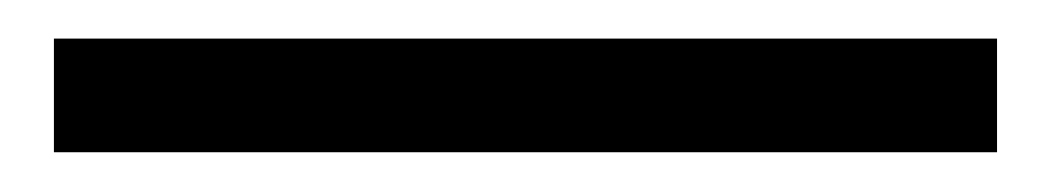

<svg xmlns="http://www.w3.org/2000/svg" viewBox="-20 68 542 99"><path d="M7.8 87.9H494.1V146.5H7.8Z"/></svg>

Font: Reddit Sans Chocolate
Style: Regular
Weight: 400
Designer: Stephen Hutchings
Foundry: Reddit
Version: Version 1.013